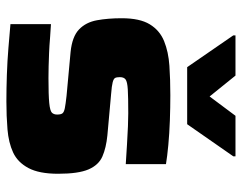

<svg xmlns="http://www.w3.org/2000/svg" viewBox="-100 -668 775 616"><g transform="rotate(90 288.0 -359.5)"><path d="M305 8Q265 8 220.5 6.5Q176 5 133.5 1.5Q91 -2 57 -5V-135Q79 -134 102 -132Q125 -130 148.5 -129Q172 -128 192.5 -127.5Q213 -127 230 -127Q285 -127 310 -129.5Q335 -132 341 -138Q347 -144 347 -155Q347 -167 343 -172Q339 -177 326.5 -179.5Q314 -182 287 -185L146 -198Q97 -203 74 -225Q51 -247 44.5 -282.5Q38 -318 38 -362Q38 -420 57.5 -452Q77 -484 111.5 -498Q146 -512 190.5 -515Q235 -518 285 -518Q324 -518 366 -516.5Q408 -515 445 -511.5Q482 -508 506 -504V-375Q474 -377 442 -379Q410 -381 384.5 -382Q359 -383 343 -383Q291 -383 266.5 -381.5Q242 -380 234.5 -374.5Q227 -369 227 -356Q227 -346 229.5 -341Q232 -336 243.5 -333Q255 -330 281 -328L414 -316Q454 -312 481.5 -300Q509 -288 523 -255.5Q537 -223 537 -158Q537 -97 518.5 -62.5Q500 -28 468.5 -13.5Q437 1 394.5 4.5Q352 8 305 8ZM195 -572 93 -720V-727H222L289 -644L351 -727H481V-720L378 -572Z"/></g></svg>

Font: Saira Expanded ExtraBold
Style: Regular
Weight: 800
Width: 7
Designer: Hector Gatti with collaboration of the Omnibus-Type team
Foundry: Omnibus-Type
Version: Version 1.101